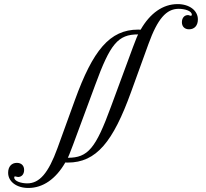

<svg xmlns="http://www.w3.org/2000/svg" viewBox="-20 -767 1025 956"><path d="M317.4 42.5C460 42.5 543 -61.5 632.3 -308.1L719.2 -547.9C764.6 -673.3 808.1 -723.1 869.6 -723.1C898.4 -723.1 935.1 -713.4 935.1 -693.8C935.1 -690.4 933.1 -688.5 930.2 -688.5C925.8 -688.5 920.4 -691.9 916 -691.9C897.9 -691.9 885.7 -677.7 885.7 -656.2C885.7 -634.8 899.4 -621.1 921.4 -621.1C948.2 -621.1 965.3 -639.6 965.3 -670.4C965.3 -714.4 923.3 -746.6 864.3 -746.6C791.5 -746.6 727.5 -701.7 680.2 -619.1C676.3 -619.6 672.4 -619.6 668 -619.6C525.9 -619.6 442.4 -515.6 353 -269L266.1 -29.3C220.7 95.7 176.3 146 115.7 146C87.4 146 50.8 136.2 50.8 116.7C50.8 112.8 52.2 111.3 55.2 111.3C59.6 111.3 64.9 114.3 69.8 114.3C87.9 114.3 100.1 100.6 100.1 79.1C100.1 57.6 86.4 43.9 64 43.9C37.6 43.9 20.5 62.5 20.5 93.3C20.5 137.2 62.5 168.9 121.1 168.9C193.8 168.9 257.8 124.5 305.2 42C309.1 42.5 313 42.5 317.4 42.5ZM532.2 -234.9C456.5 -28.3 418 18.6 317.9 18.6C325.7 2.4 333 -15.1 453.6 -342.8C528.8 -548.8 567.4 -595.7 667.5 -595.7C659.7 -579.6 652.3 -562.5 532.2 -234.9Z"/></svg>

Font: Petit Formal Script
Style: Regular
Weight: 400
Designer: Pablo Impallari, Brenda Gallo, Rodrigo Fuenzalida
Foundry: Pablo Impallari, Brenda Gallo, Rodrigo Fuenzalida
Version: Version 1.001